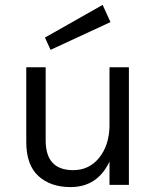

<svg xmlns="http://www.w3.org/2000/svg" viewBox="-20 -753 646 782"><path d="M163 -600 398 -733 430 -663 186 -550ZM87 -175V-479H166V-181Q166 -60 278 -60Q343 -60 383.5 -110Q424 -160 426 -238V-479H505V0H426V-95Q377 9 267 9Q186 9 136.5 -36Q87 -81 87 -175Z"/></svg>

Font: Karmilla
Style: Regular
Weight: 400
Designer: Jonathan Pinhorn
Version: Version 1.000